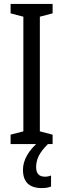

<svg xmlns="http://www.w3.org/2000/svg" viewBox="-20 -734 323 978"><path d="M248 0H34V-48L99 -65V-649L34 -666V-714H248V-666L183 -649V-65L248 -48ZM164 117Q164 166 209 166Q220 166 227.5 164Q235 162 240 160V216Q222 224 193 224Q97 224 97 131Q97 93 118.5 56Q140 19 178 -12L224 0Q190 34 177 61Q164 88 164 117Z"/></svg>

Font: Noto Sans Hebrew ExtraCondensed
Style: Regular
Weight: 400
Width: 2
Designer: Monotype Design Team
Foundry: Monotype Imaging Inc.
Version: Version 2.004; ttfautohint (v1.8.4.7-5d5b)